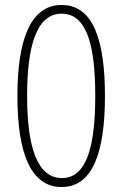

<svg xmlns="http://www.w3.org/2000/svg" viewBox="-20 -744 492 772"><path d="M402 -358C402 -577 357 -724 228 -724C99 -724 50 -577 50 -357C50 -121 107 8 228 8C353 8 402 -132 402 -358ZM89 -358C89 -557 126 -689 228 -689C331 -689 363 -556 363 -358C363 -152 327 -28 229 -28C131 -28 89 -150 89 -358Z"/></svg>

Font: Noto Sans Gujarati Condensed ExtraLight
Style: Regular
Weight: 200
Width: 3
Designer: Jelle Bosma - Monotype Design Team, Universal Thirst
Foundry: Monotype Imaging Inc.
Version: Version 2.106